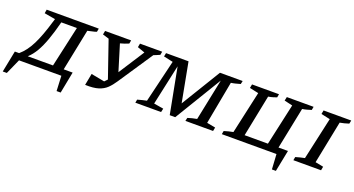

<svg xmlns="http://www.w3.org/2000/svg" viewBox="-101 -1076 3269 1773"><g transform="rotate(20 1533.5 -189.5)"><path d="M-56 148 -14 -63H28Q90 -115 135 -205.5Q180 -296 221 -436L232 -471L124 -490L130 -527H642L636 -494Q618 -487 601.5 -484Q585 -481 549 -472L466 -63H554L513 148H473L466 0H50L-16 148ZM297 -463Q270 -358 242.5 -281.5Q215 -205 184 -152Q153 -99 113 -63H361L450 -463Z M701 4 723 -111 855 -86Q869 -99 882 -114L759 -471L697 -490L704 -527H960L954 -494Q915 -477 872 -466L950 -211L1113 -464L1040 -490L1047 -527H1265L1259 -494Q1242 -487 1227.5 -480.5Q1213 -474 1199 -469L972 -129Q944 -86 912 -55Q880 -24 831 -8.5Q782 7 701 4Z M1193 0 1199 -32Q1224 -39 1245.5 -44.5Q1267 -50 1288 -54L1388 -472L1296 -492L1303 -527H1524L1597 -140L1833 -527H2056L2049 -495Q2024 -488 2003 -482.5Q1982 -477 1959 -474L1880 -52L1964 -36L1957 0H1685L1692 -32Q1713 -39 1735.5 -44.5Q1758 -50 1781 -54L1865 -462L1585 0H1531L1445 -449L1359 -52L1454 -36L1446 0Z M2043 0 2049 -33Q2074 -41 2093 -45.5Q2112 -50 2137 -55L2229 -471L2141 -490L2148 -527H2413L2407 -494Q2390 -488 2370.5 -482Q2351 -476 2326 -472L2244 -63H2473L2563 -471L2482 -490L2490 -527H2753L2747 -494Q2727 -488 2706.5 -482Q2686 -476 2660 -472L2577 -63H2670L2628 148H2589L2580 0Z M2746 0 2752 -33Q2775 -40 2797 -45.5Q2819 -51 2840 -55L2932 -471L2844 -490L2851 -527H3123L3116 -494Q3091 -486 3071.5 -481Q3052 -476 3029 -472L2945 -53L3025 -37L3018 0Z"/></g></svg>

Font: Piazzolla SC Medium
Style: Italic
Weight: 500
Italic angle: -11.3°
Designer: Juan Pablo del Peral
Foundry: Huerta Tipografica
Version: Version 1.330